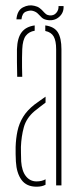

<svg xmlns="http://www.w3.org/2000/svg" viewBox="-20 -700 310 725"><path d="M40 -90Q39.5 -105 39 -118Q38.5 -131 39 -145Q40 -177 46 -205.2Q52 -233.5 67 -258.2Q82 -283 110 -305Q120 -312 130.5 -319.8Q141 -327.5 152 -335V-312.5Q143 -306 132.8 -298Q122.5 -290 110 -280Q79.5 -254 70 -219.5Q60.5 -185 59 -145Q59 -137 59.2 -121.5Q59.5 -106 60 -90Q62.5 -54 78 -34.5Q93.5 -15 118 -15Q138 -15 152 -23V-2.5Q138.5 5 118 5Q80 5 61.2 -20.8Q42.5 -46.5 40 -90ZM45 -410Q44.5 -437 44 -464.8Q43.5 -492.5 44 -514Q45.5 -557 61.8 -578.2Q78 -599.5 111 -604V-584Q89.5 -580.5 77.5 -565Q65.5 -549.5 64 -514Q63.5 -499.5 63.2 -482.2Q63 -465 63.2 -446.5Q63.5 -428 64 -410ZM192 0V-514Q192 -545.5 182.8 -562Q173.5 -578.5 151 -583V-604Q185 -599.5 198.5 -577.8Q212 -556 212 -514V0ZM201 -677H220Q221.5 -652.5 204 -636.8Q186.5 -621 161.5 -624Q146 -626 138.2 -633.2Q130.5 -640.5 123.5 -648Q116.5 -655.5 104 -659Q93 -662 78.2 -656.2Q63.5 -650.5 61 -627H42Q45 -661 66.8 -672.2Q88.5 -683.5 110 -678Q121.5 -675.5 129 -670Q136.5 -664.5 141.8 -658.5Q147 -652.5 152.5 -647.8Q158 -643 166 -642Q182.5 -640 192.2 -651Q202 -662 201 -677Z"/></svg>

Font: Big Shoulders Stencil Thin
Style: Regular
Weight: 100
Designer: Patric King
Foundry: XO Type Co
Version: Version 2.001